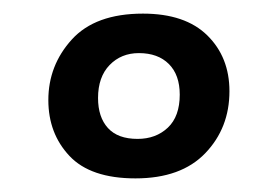

<svg xmlns="http://www.w3.org/2000/svg" viewBox="-20 -808 372 282"><path d="M179 -546Q113 -546 82 -579Q51 -612 51 -661Q51 -712 85.5 -750Q120 -788 190 -788Q252 -788 284.5 -756Q317 -724 317 -674Q317 -620 281.5 -583Q246 -546 179 -546ZM182 -604Q209 -604 226.5 -620.5Q244 -637 244 -669Q244 -698 228 -714Q212 -730 184 -730Q158 -730 141 -712.5Q124 -695 124 -664Q124 -636 138.5 -620Q153 -604 182 -604Z"/></svg>

Font: Literata 18pt SemiBold
Style: Italic
Weight: 600
Italic angle: -2°
Designer: Latin by Veronika Burian and Jose Scaglione. Greek by Irene Vlachou. Cyrillic by Vera Evstafieva
Foundry: TypeTogether
Version: Version 3.103;gftools[0.9.29]